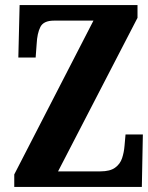

<svg xmlns="http://www.w3.org/2000/svg" viewBox="-20 -734 581 754"><path d="M36 0V-49L347 -653H192Q151 -653 138.5 -628Q126 -603 124 -562L120 -508H52L57 -714H520V-664L208 -61H374Q412 -61 432 -75.5Q452 -90 459.5 -113Q467 -136 469 -161L473 -206H541L537 0Z"/></svg>

Font: Noto Serif ExtraCondensed ExtraBold
Style: Regular
Weight: 800
Width: 2
Designer: Monotype Design Team
Foundry: Monotype Imaging Inc.
Version: Version 2.013; ttfautohint (v1.8.4.7-5d5b)